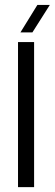

<svg xmlns="http://www.w3.org/2000/svg" viewBox="-20 -774 226 794"><path d="M54.5 0V-600H121V0ZM64.5 -640 134.5 -753.5H186L114 -640Z"/></svg>

Font: Big Shoulders Stencil Display
Style: Regular
Weight: 400
Designer: Patric King
Foundry: XO Type Co
Version: Version 1.000